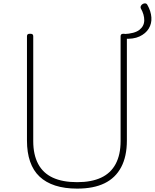

<svg xmlns="http://www.w3.org/2000/svg" viewBox="-20 -1093 913 1132"><path d="M849 -1064Q870 -1027 872.5 -990.5Q875 -954 857 -924.5Q839 -895 802.5 -878Q766 -861 710 -865V-892Q774 -895 802 -917Q830 -939 830.5 -973Q831 -1007 810 -1044Q807 -1051 810.5 -1058Q814 -1065 821.5 -1069.5Q829 -1074 837 -1073Q845 -1072 849 -1064ZM435 19Q361 19 305.5 1Q250 -17 213 -52Q176 -87 157.5 -140.5Q139 -194 139 -264V-879Q139 -887 143 -890.5Q147 -894 157 -894Q168 -894 172 -890.5Q176 -887 176 -879V-261Q176 -181 205 -126.5Q234 -72 291.5 -45.5Q349 -19 435 -19Q519 -19 576 -45.5Q633 -72 662 -126.5Q691 -181 691 -261V-879Q691 -887 695 -890.5Q699 -894 709 -894Q728 -894 728 -879V-264Q728 -171 694.5 -107.5Q661 -44 596.5 -12.5Q532 19 435 19Z"/></svg>

Font: Playwrite HR Lijeva Thin
Style: Regular
Weight: 250
Designer: Veronika Burian, José Scaglione
Foundry: TypeTogether
Version: Version 1.002